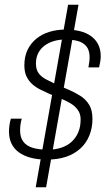

<svg xmlns="http://www.w3.org/2000/svg" viewBox="-20 -743 455 812"><path d="M131 49 268 -723H312L175 49ZM178 -68Q139 -68 109.5 -76Q80 -84 59.5 -99Q39 -114 28.5 -136Q18 -158 18 -187Q18 -199 20 -213.5Q22 -228 26 -241H72Q68 -228 66.5 -215Q65 -202 65 -191Q65 -162 78.5 -144Q92 -126 118 -118Q144 -110 183 -110Q214 -110 239.5 -118.5Q265 -127 283 -143.5Q301 -160 311 -183.5Q321 -207 321 -238Q321 -261 309.5 -277.5Q298 -294 279 -305.5Q260 -317 236.5 -326.5Q213 -336 189 -346Q169 -355 150 -364.5Q131 -374 116 -387.5Q101 -401 92 -420Q83 -439 83 -467Q83 -504 96.5 -532Q110 -560 134 -579.5Q158 -599 189.5 -608.5Q221 -618 258 -618Q290 -618 317 -611.5Q344 -605 364 -591Q384 -577 395 -555.5Q406 -534 406 -505Q406 -494 404 -482.5Q402 -471 399 -458H354Q357 -475 358 -484Q359 -493 359 -500Q359 -531 345 -547.5Q331 -564 307.5 -570Q284 -576 257 -576Q231 -576 208.5 -569.5Q186 -563 168.5 -550Q151 -537 141.5 -518Q132 -499 132 -474Q132 -448 144 -432.5Q156 -417 175.5 -407Q195 -397 218 -386Q244 -375 270.5 -363.5Q297 -352 320 -337.5Q343 -323 357 -300Q371 -277 371 -240Q371 -202 358 -170Q345 -138 320 -115Q295 -92 259.5 -80Q224 -68 178 -68Z"/></svg>

Font: Archivo SemiCondensed Thin
Style: Italic
Weight: 250
Width: 4
Italic angle: -10°
Designer: Hector Gatti
Foundry: Omnibus-Type
Version: Version 2.001